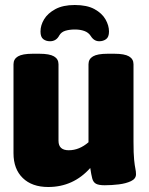

<svg xmlns="http://www.w3.org/2000/svg" viewBox="-20 -740 597 768"><path d="M173 8Q108 8 71 -28Q34 -64 34 -127V-483Q34 -504 52 -514.5Q70 -525 110 -525H138Q178 -525 196 -514.5Q214 -504 214 -483V-177Q214 -139 255 -139Q297 -139 334 -171V-483Q334 -504 352 -514.5Q370 -525 410 -525H438Q478 -525 496 -514.5Q514 -504 514 -483V-174Q514 -125 516.5 -101Q519 -77 521.5 -65.5Q524 -54 524 -43Q524 -25 504 -15.5Q484 -6 455.5 -2.5Q427 1 399 1Q375 1 364 -5Q353 -11 349 -26Q345 -41 341 -68Q273 8 173 8ZM279 -720Q328 -720 358 -703.5Q388 -687 402 -662.5Q416 -638 416 -614Q416 -592 404.5 -583.5Q393 -575 377 -575Q356 -575 343 -596Q334 -610 317.5 -616Q301 -622 280 -622Q258 -622 241.5 -617Q225 -612 217 -598Q205 -575 180 -575Q164 -575 153 -583.5Q142 -592 142 -614Q142 -639 156.5 -663Q171 -687 201.5 -703.5Q232 -720 279 -720Z"/></svg>

Font: Asap Black
Style: Regular
Weight: 900
Designer: Pablo Cosgaya
Foundry: Omnibus-Type
Version: Version 3.001; ttfautohint (v1.8.4.7-5d5b)